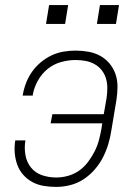

<svg xmlns="http://www.w3.org/2000/svg" viewBox="-20 -727 540 755"><path d="M201 8Q176 8 152 4Q128 0 107.5 -11Q87 -22 71.5 -39.5Q56 -57 48 -79Q40 -101 38 -125.5Q36 -150 40 -175H80Q75 -146 80 -117.5Q85 -89 102 -68Q119 -47 145.5 -38Q172 -29 201 -29Q224 -29 247.5 -35.5Q271 -42 291 -56Q311 -70 326 -90Q341 -110 352 -131.5Q363 -153 369 -176Q375 -199 379 -221L382 -242H179L186 -278H388L399 -341Q402 -361 402 -381Q402 -401 396.5 -419Q391 -437 379.5 -451.5Q368 -466 351.5 -475Q335 -484 316 -487.5Q297 -491 277 -491Q249 -491 220 -483Q191 -475 167.5 -456Q144 -437 129 -410Q114 -383 109 -355Q109 -354 109 -353Q109 -352 109 -351H69Q69 -352 69.5 -353.5Q70 -355 70 -356Q74 -379 83 -402Q92 -425 106.5 -445.5Q121 -466 141 -482.5Q161 -499 183.5 -509.5Q206 -520 230 -524Q254 -528 277 -528Q303 -528 328 -523.5Q353 -519 374 -507.5Q395 -496 410.5 -477.5Q426 -459 434 -436Q442 -413 442 -387Q442 -361 438 -335L418 -215Q414 -188 406 -161Q398 -134 385 -108.5Q372 -83 352.5 -60.5Q333 -38 308.5 -22Q284 -6 256 1Q228 8 201 8ZM361 -633 373 -707H448L436 -633ZM161 -633 173 -707H248L236 -633Z"/></svg>

Font: Iosevka SS04 XLt Obl
Style: Regular
Weight: 200
Italic angle: -9°
Monospace: yes
Designer: Belleve Invis
Foundry: Belleve Invis
Version: Version 19.0.0; ttfautohint (v1.8.4)